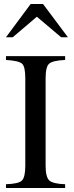

<svg xmlns="http://www.w3.org/2000/svg" viewBox="-20 -944 373 964"><path d="M321 -757H287L165 -860L44 -757H10L134 -924H196ZM307 0H10V-19Q73 -21 90 -37.5Q107 -54 107 -112V-551Q107 -609 91 -624Q75 -639 10 -643V-662H307V-643Q244 -640 226.5 -624Q209 -608 209 -551V-112Q209 -56 227 -38.5Q245 -21 307 -19Z"/></svg>

Font: STIX
Style: Regular
Weight: 400
Designer: MicroPress Inc., with final additions and corrections provided by Coen Hoffman, Elsevier (retired)
Version: Version 1.1.1